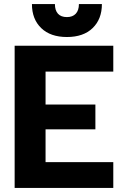

<svg xmlns="http://www.w3.org/2000/svg" viewBox="-20 -924 609 944"><path d="M137 -904H250Q250 -873 265 -856.5Q280 -840 309 -840Q337 -840 352.5 -856.5Q368 -873 368 -904H481Q481 -830 435.5 -786Q390 -742 309 -742Q228 -742 182.5 -786Q137 -830 137 -904ZM52 -699H537V-572H204V-410H449V-288H204V-127H537V0H52Z"/></svg>

Font: Prompt SemiBold
Style: Regular
Weight: 600
Designer: Katatrad Team
Foundry: CadsonDemak
Version: Version 1.001